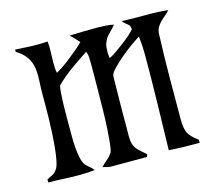

<svg xmlns="http://www.w3.org/2000/svg" viewBox="-76 -566 742 659"><g transform="rotate(-15 295.5 -236.5)"><path d="M28 -473Q57 -471 85.5 -470Q114 -469 143 -471Q145 -452 144 -433.5Q143 -415 143 -396Q143 -387 143.5 -377.5Q144 -368 146 -359Q156 -364 170.5 -374Q185 -384 200 -396Q215 -408 228.5 -419.5Q242 -431 251 -440Q244 -448 236.5 -456Q229 -464 221 -471Q246 -472 270.5 -472.5Q295 -473 320 -473Q334 -473 349 -472Q364 -471 378 -468Q368 -456 359.5 -448Q351 -440 345 -431.5Q339 -423 335.5 -412Q332 -401 332 -384Q332 -378 332.5 -372.5Q333 -367 334 -361Q342 -364 356.5 -374Q371 -384 386.5 -395.5Q402 -407 415 -418.5Q428 -430 433 -437Q433 -450 423 -457Q413 -464 406 -473Q448 -471 488.5 -471.5Q529 -472 571 -468Q563 -459 554.5 -452Q546 -445 538.5 -437.5Q531 -430 525.5 -421Q520 -412 519 -398Q516 -322 515.5 -246Q515 -170 515 -94Q515 -62 523 -46Q531 -30 557 -11V0Q530 0 502.5 -0.5Q475 -1 448 -3Q450 -88 452 -172.5Q454 -257 454 -342Q454 -358 453 -374Q452 -390 450 -406Q441 -401 421 -387Q401 -373 381 -356Q361 -339 345.5 -323Q330 -307 330 -297Q329 -243 328.5 -190.5Q328 -138 328 -84Q328 -68 331 -58Q334 -48 339.5 -40.5Q345 -33 353.5 -26Q362 -19 373 -9L370 0H244Q236 0 228.5 -2Q221 -4 213 -6Q223 -16 233.5 -25Q244 -34 252 -45Q256 -51 258.5 -73.5Q261 -96 263 -127Q265 -158 265.5 -194.5Q266 -231 266.5 -264Q267 -297 267 -323Q267 -349 267 -361Q267 -372 266.5 -382Q266 -392 262 -403Q231 -383 201 -361.5Q171 -340 145 -314Q143 -308 141.5 -287.5Q140 -267 139.5 -242.5Q139 -218 139 -195.5Q139 -173 139 -164Q139 -153 139 -134Q139 -115 140.5 -95Q142 -75 146 -57Q150 -39 157 -31Q164 -23 171.5 -17Q179 -11 185 -3Q156 0 129 0Q102 0 74.5 -1.5Q47 -3 20 -3V-14Q31 -19 40 -24Q49 -29 56 -39Q62 -47 66 -66.5Q70 -86 72.5 -111Q75 -136 76.5 -164Q78 -192 78.5 -218Q79 -244 79 -265.5Q79 -287 79 -299Q79 -324 80.5 -348Q82 -372 79 -393Q76 -414 64.5 -432Q53 -450 28 -465Z"/></g></svg>

Font: Germanica
Style: Regular
Weight: 400
Designer: Peter Wiegel
Foundry: Peter Wiegel